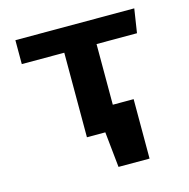

<svg xmlns="http://www.w3.org/2000/svg" viewBox="-104 -633 896 908"><g transform="rotate(-15 344.0 -178.5)"><path d="M50 -414V-531H632L614 -414H416V-117H518V174H366L348 0H258V-414Z"/></g></svg>

Font: Fix15 Mono
Style: Bold
Weight: 700
Designer: Carrois Corporate & Edenspiekermann AG
Foundry: Carrois Corporate GbR & Edenspiekermann AG
Version: Version 3.206